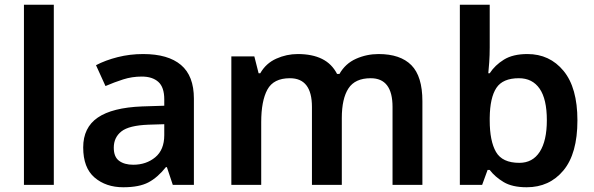

<svg xmlns="http://www.w3.org/2000/svg" viewBox="-20 -780 2505 810"><path d="M207 0H81V-760H207Z M584 -552Q689 -552 743.5 -506Q798 -460 798 -364V0H709L684 -75H680Q645 -31 606 -10.5Q567 10 500 10Q427 10 379 -31Q331 -72 331 -158Q331 -242 392.5 -284Q454 -326 579 -331L673 -334V-361Q673 -412 648 -434.5Q623 -457 578 -457Q537 -457 499.5 -445Q462 -433 425 -417L385 -505Q425 -526 476.5 -539Q528 -552 584 -552ZM607 -254Q524 -251 492 -225.5Q460 -200 460 -157Q460 -118 482.5 -101.5Q505 -85 542 -85Q597 -85 635 -116.5Q673 -148 673 -210V-256Z M1577 -552Q1669 -552 1715.5 -505Q1762 -458 1762 -353V0H1636V-329Q1636 -450 1544 -450Q1478 -450 1450 -407Q1422 -364 1422 -282V0H1296V-329Q1296 -450 1203 -450Q1134 -450 1108 -402Q1082 -354 1082 -265V0H956V-542H1053L1071 -471H1078Q1102 -513 1145.5 -532.5Q1189 -552 1236 -552Q1297 -552 1338.5 -531.5Q1380 -511 1402 -468H1412Q1437 -512 1482 -532Q1527 -552 1577 -552Z M2046 -580Q2046 -548 2044 -518Q2042 -488 2040 -471H2046Q2068 -505 2106 -528.5Q2144 -552 2205 -552Q2299 -552 2357.5 -481Q2416 -410 2416 -272Q2416 -132 2357 -61Q2298 10 2202 10Q2141 10 2104.5 -12Q2068 -34 2046 -63H2037L2014 0H1920V-760H2046ZM2169 -450Q2101 -450 2074 -409Q2047 -368 2046 -283V-272Q2046 -185 2072.5 -139Q2099 -93 2171 -93Q2227 -93 2257 -139.5Q2287 -186 2287 -273Q2287 -362 2256.5 -406Q2226 -450 2169 -450Z"/></svg>

Font: Noto Sans Ethiopic SemiBold
Style: Regular
Weight: 600
Designer: Monotype Design Team
Foundry: Monotype Imaging Inc.
Version: Version 2.102; ttfautohint (v1.8.4.7-5d5b)